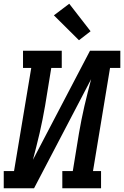

<svg xmlns="http://www.w3.org/2000/svg" viewBox="-27 -1006 663 1026"><path d="M-7 0V-92H48L140 -643H96V-735H303V-643H247L214 -441Q208 -405 200.5 -368.5Q193 -332 185 -296Q177 -260 167.5 -224Q158 -188 149 -152L454 -735H616V-643H561L470 -92H513V0H306V-92H362L395 -294Q401 -330 408.5 -366.5Q416 -403 424 -439Q432 -475 441.5 -511Q451 -547 460 -583L155 0ZM395 -791 261 -924 343 -986 457 -839Z"/></svg>

Font: Iosevka Curly Slab SmBdEx
Style: Italic
Weight: 600
Width: 7
Italic angle: -9°
Monospace: yes
Designer: Belleve Invis
Foundry: Belleve Invis
Version: Version 11.1.0; ttfautohint (v1.8.3)